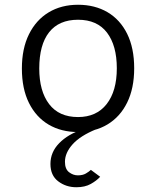

<svg xmlns="http://www.w3.org/2000/svg" viewBox="-20 -543 656 807"><path d="M308 12Q237.5 12 184.5 -19.2Q131.5 -50.5 101.8 -110.2Q72 -170 72 -255Q72 -339 101.8 -399Q131.5 -459 184.5 -491Q237.5 -523 308 -523Q378.5 -523 431.8 -491.8Q485 -460.5 514.5 -400.8Q544 -341 544 -256Q544 -172 514.5 -112Q485 -52 431.8 -20Q378.5 12 308 12ZM308 -51Q385.5 -51 428.2 -105.5Q471 -160 471 -256Q471 -351.5 429.8 -405.8Q388.5 -460 308 -460Q228 -460 186.5 -407.5Q145 -355 145 -255Q145 -160 186.5 -105.5Q228 -51 308 -51ZM301 244Q257.5 244 224.8 219.2Q192 194.5 192 146Q192 96.5 228.8 58.8Q265.5 21 329 0H385Q317.5 27.5 285.2 63.5Q253 99.5 253 137Q253 167.5 270.2 180.8Q287.5 194 307 194Q328 194 341 186.2Q354 178.5 362 171L401 200Q386 216.5 361.5 230.2Q337 244 301 244Z"/></svg>

Font: Overpass Mono Light Light
Style: Regular
Weight: 300
Monospace: yes
Version: Version 4.000